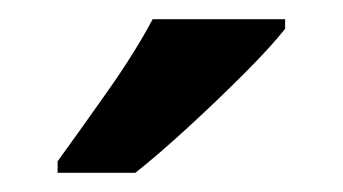

<svg xmlns="http://www.w3.org/2000/svg" viewBox="-20 -786 357 200"><path d="M277 -756Q262 -737 234 -709Q206 -681 175.5 -653Q145 -625 121 -606H40V-618Q64 -651 92.5 -691.5Q121 -732 139 -766H277Z"/></svg>

Font: Noto Sans Sinhala UI SemiCondensed SemiBold
Style: Regular
Weight: 600
Width: 4
Designer: Jelle Bosma - Monotype Design Team
Foundry: Monotype Imaging Inc.
Version: Version 2.006; ttfautohint (v1.8.4.7-5d5b)